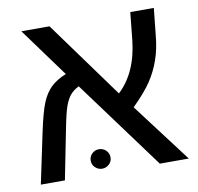

<svg xmlns="http://www.w3.org/2000/svg" viewBox="-70 -672 769 745"><g transform="rotate(-10 314.0 -299.5)"><path d="M61 -599.1H171.9L392.1 -295.9Q465.3 -364.3 479 -490.2L490.2 -599.1H583L571.8 -492.2Q566.9 -439.9 552.2 -397.9Q537.6 -356 513.4 -319.3Q489.3 -282.7 439 -232.9L615.2 0H501L243.2 -350.1Q222.2 -339.8 209.2 -324.5Q196.3 -309.1 187.3 -284.2Q178.2 -259.3 166 -196.8L127 0H32.2L73.2 -194.8Q90.8 -278.3 105.5 -313Q120.1 -347.7 142.3 -369.1Q164.6 -390.6 202.1 -405.8ZM238.8 -57.1Q238.8 -74.2 250.5 -85.2Q262.2 -96.2 277.8 -96.2Q293.5 -96.2 305.2 -85.2Q316.9 -74.2 316.9 -57.1Q316.9 -41.5 305.2 -30.5Q293.5 -19.5 277.8 -19.5Q262.2 -19.5 250.5 -30.5Q238.8 -41.5 238.8 -57.1Z"/></g></svg>

Font: Liberation Sans
Style: Regular
Weight: 400
Designer: Steve Matteson
Foundry: Ascender Corporation
Version: Version 2.00.1